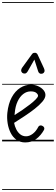

<svg xmlns="http://www.w3.org/2000/svg" viewBox="-25 -1349 534 1832"><path d="M216 10Q167.5 10 132.8 -14.8Q98 -39.5 77 -80.8Q56 -122 48 -172Q40 -222 45 -272Q54.5 -360 86.8 -419.8Q119 -479.5 167 -510.2Q215 -541 270.5 -541Q306.5 -541 338 -527Q369.5 -513 389 -490.5Q408.5 -468 408.5 -442Q408.5 -413.5 379.8 -379.5Q351 -345.5 305.5 -310Q260 -274.5 208 -240.2Q156 -206 109.5 -176.5Q115.5 -144.5 130.2 -115Q145 -85.5 168.5 -67Q192 -48.5 224 -48.5Q255.5 -48.5 287.2 -72.2Q319 -96 341 -139.5Q346 -149 357.5 -151.8Q369 -154.5 381.5 -147Q394 -140.5 397 -129.5Q400 -118.5 394.5 -109Q366 -58 322.2 -24Q278.5 10 216 10ZM114 -251Q149.5 -273 188.5 -299.8Q227.5 -326.5 261.5 -353Q295.5 -379.5 316.8 -401.5Q338 -423.5 338 -435.5Q338 -449 321 -463Q304 -477 267.5 -477Q230 -477 197.5 -452.5Q165 -428 143 -381.5Q121 -335 115.5 -269ZM216 10Q167.5 10 132.8 -14.8Q98 -39.5 77 -80.8Q56 -122 48 -172Q40 -222 45 -272Q54.5 -360 86.8 -419.8Q119 -479.5 167 -510.2Q215 -541 270.5 -541Q306.5 -541 338 -527Q369.5 -513 389 -490.5Q408.5 -468 408.5 -442Q408.5 -413.5 379.8 -379.5Q351 -345.5 305.5 -310Q260 -274.5 208 -240.2Q156 -206 109.5 -176.5Q115.5 -144.5 130.2 -115Q145 -85.5 168.5 -67Q192 -48.5 224 -48.5Q255.5 -48.5 287.2 -72.2Q319 -96 341 -139.5Q346 -149 357.5 -151.8Q369 -154.5 381.5 -147Q394 -140.5 397 -129.5Q400 -118.5 394.5 -109Q366 -58 322.2 -24Q278.5 10 216 10ZM114 -251Q149.5 -273 188.5 -299.8Q227.5 -326.5 261.5 -353Q295.5 -379.5 316.8 -401.5Q338 -423.5 338 -435.5Q338 -449 321 -463Q304 -477 267.5 -477Q230 -477 197.5 -452.5Q165 -428 143 -381.5Q121 -335 115.5 -269ZM381 -647Q366 -642 354.5 -648.2Q343 -654.5 339 -668.5L303 -780.5L240 -669.5Q227.5 -648 212.2 -647.2Q197 -646.5 187.5 -654Q176.5 -664.5 177 -677.5Q177.5 -690.5 185.5 -702L278.5 -830Q287 -842.5 295.2 -844Q303.5 -845.5 311 -845.5Q315.5 -845.5 323 -841Q330.5 -836.5 334 -828L393.5 -699.5Q404 -676.5 398.2 -663.5Q392.5 -650.5 381 -647ZM-5 455H488.5V463H-5ZM-5 -16H488.5V0H-5ZM-5 -549H488.5V-541H-5ZM-5 -1329H488.5V-1321H-5Z"/></svg>

Font: Edu SA Dotted Guide
Style: Regular
Weight: 400
Designer: Tina and Corey Anderson, Eben Sorkin, Mirko Velimirovic
Foundry: Google for Education
Version: Version 2.000